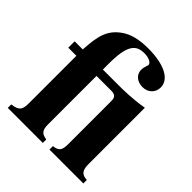

<svg xmlns="http://www.w3.org/2000/svg" viewBox="-191 -815 938 938"><g transform="rotate(45 278.0 -345.5)"><path d="M536 0V-24C500 -26 487 -41 487 -86V-474C410 -461 349 -461 314 -461H210V-501C210 -631 240 -661 298 -661C328 -661 352 -649 352 -634C352 -634 351 -630 350 -627C346 -616 343 -604 343 -592C343 -561 369 -537 407 -537C445 -537 472 -563 472 -599C472 -656 404 -691 294 -691C232 -691 183 -679 148 -653C89 -610 77 -559 71 -461H15V-417H71V-89C71 -44 61 -30 14 -24V0H256V-24C220 -29 210 -43 210 -84V-417H311C339 -417 348 -407 348 -381V-84C348 -42 339 -28 302 -24V0Z"/></g></svg>

Font: XITS Math
Style: Bold
Weight: 700
Designer: MicroPress Inc., with final additions and corrections provided by Coen Hoffman, Elsevier (retired)
Version: Version 1.105